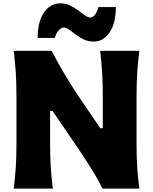

<svg xmlns="http://www.w3.org/2000/svg" viewBox="-20 -1108 898 1128"><path d="M60.5 0Q68.8 -64.9 72.8 -125.7Q76.7 -186.5 76.7 -263.2V-538.6Q76.7 -617.7 72.8 -680.4Q68.8 -743.2 60.5 -809.6H283.2Q323.7 -731.4 364 -664.6Q404.3 -597.7 450.2 -529.3L569.3 -355H584V-538.6Q584 -617.7 580.1 -680.4Q576.2 -743.2 568.4 -809.6H798.8Q790 -743.2 786.1 -680.4Q782.2 -617.7 782.2 -538.6V-263.2Q782.2 -186.5 786.1 -125.7Q790 -64.9 798.8 0H582Q548.8 -66.9 506.8 -132.8Q464.8 -198.7 409.7 -279.3L288.6 -456.1H274.4V-263.2Q274.4 -186.5 278.3 -125.7Q282.2 -64.9 290.5 0ZM531.7 -863.8Q499 -863.8 473.1 -875.7Q447.3 -887.7 426.5 -903.8Q405.8 -919.9 388.4 -932.6Q371.1 -945.3 355 -946.8Q336.9 -944.3 323 -927.7Q309.1 -911.1 301.8 -885.3H201.2Q201.2 -980 238 -1034.2Q274.9 -1088.4 334 -1088.4Q364.7 -1088.4 390.6 -1076.2Q416.5 -1064 438.2 -1047.9Q460 -1031.7 477.8 -1018.8Q495.6 -1005.9 510.3 -1004.4Q527.8 -1006.8 539.6 -1023.7Q551.3 -1040.5 558.6 -1066.4H660.6Q660.6 -972.2 624.3 -918Q587.9 -863.8 531.7 -863.8Z"/></svg>

Font: Pinar DS1 ExtraBold
Style: Regular
Weight: 800
Designer: Amin Abedi
Version: Version 3.000